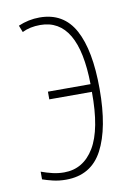

<svg xmlns="http://www.w3.org/2000/svg" viewBox="-68 -583 450 639"><g transform="rotate(-10 156.5 -263.5)"><path d="M104 10Q80 10 59.5 5Q39 0 25 -5V-31Q44 -24 63 -19.5Q82 -15 102 -15Q167 -15 203.5 -75.5Q240 -136 239 -263H95V-289H239Q236 -512 108 -512Q73 -512 47 -499L38 -522Q73 -537 110 -537Q191 -537 228.5 -468Q266 -399 266 -268Q266 -136 227.5 -63Q189 10 104 10Z"/></g></svg>

Font: Noto Sans ExtraCondensed Thin
Style: Regular
Weight: 100
Width: 2
Designer: Monotype Design Team
Foundry: Monotype Imaging Inc.
Version: Version 2.013; ttfautohint (v1.8.4.7-5d5b)